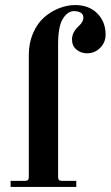

<svg xmlns="http://www.w3.org/2000/svg" viewBox="-20 -740 438 760"><path d="M22 0H282V-24H226C220 -24 215.8 -25.2 213.5 -27.5C211.2 -29.8 210 -34 210 -40V-564C210 -612 216.3 -646 229 -666C241.7 -686 256.3 -696 273 -696C283 -696 291.7 -694 299 -690C306.3 -686 310 -679.3 310 -670C310 -659.3 304.3 -648.7 293 -638C274.3 -621.3 265 -603.3 265 -584C265 -566.7 271 -553.2 283 -543.5C295 -533.8 308.7 -529 324 -529C344.7 -529 362.2 -536.2 376.5 -550.5C390.8 -564.8 398 -582.3 398 -603C398 -637 387 -665 365 -687C343 -709 313.7 -720 277 -720C256.3 -720 235.3 -715.8 214 -707.5C192.7 -699.2 173 -687.2 155 -671.5C137 -655.8 122.3 -635 111 -609C99.7 -583 94 -554 94 -522V-40C94 -34 92.8 -29.8 90.5 -27.5C88.2 -25.2 84 -24 78 -24H22Z"/></svg>

Font: Km Standard TT
Style: Bold
Weight: 700
Designer: Alexey Kryukov <alexios@thessalonica.org.ru>
Version: Version 2.0.2